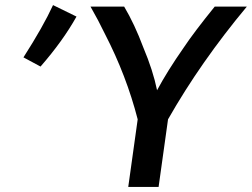

<svg xmlns="http://www.w3.org/2000/svg" viewBox="-20 -733 988 753"><path d="M602 0 639 -265Q767 -490 948 -707H822Q741 -607 701 -547Q636 -454 596 -379Q580 -457 542 -547Q508 -638 467 -707H335Q366 -653 392 -599Q476 -436 520 -265L483 0ZM139 -472Q227 -573 280 -668L188 -713Q150 -630 72 -508Z"/></svg>

Font: Brisa Sans Medium
Style: Italic
Weight: 600
Italic angle: -8°
Designer: Dalton Maag Ltd
Foundry: Dalton Maag Ltd
Version: Version 1.101;July 10, 2019;FontCreator 11.5.0.2425 64-bit